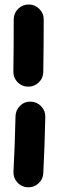

<svg xmlns="http://www.w3.org/2000/svg" viewBox="-20 -749 249 834"><path d="M104.5 -729.5Q131.3 -729.5 150.6 -710.4Q169.9 -691.4 169.9 -664.6Q169.9 -611.3 169.4 -553.7Q168.9 -496.1 168 -436Q167.5 -409.2 147.9 -390.6Q128.4 -372.1 101.6 -372.6Q74.7 -373 56.2 -392.1Q37.6 -411.1 38.1 -438Q39.1 -497.6 39.3 -554.7Q39.6 -611.8 39.6 -664.6Q39.6 -691.4 58.6 -710.4Q77.6 -729.5 104.5 -729.5ZM112.8 -307.6Q139.6 -307.1 158.4 -287.8Q177.2 -268.6 176.8 -241.7Q175.3 -175.3 173.1 -112.8Q170.9 -50.3 168 3.9Q166.5 30.8 146.5 48.3Q126.5 65.9 99.6 64.5Q72.8 63 54.9 43Q37.1 22.9 38.6 -3.9Q41.5 -56.6 43.7 -117.4Q45.9 -178.2 47.4 -243.7Q47.9 -270.5 66.9 -289.3Q85.9 -308.1 112.8 -307.6Z"/></svg>

Font: Mikhak-DS2-FD Bold
Style: Regular
Weight: 700
Designer: Amin Abedi
Version: Version 3.4